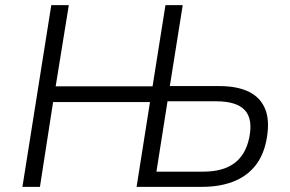

<svg xmlns="http://www.w3.org/2000/svg" viewBox="-20 -725 1125 745"><path d="M67 0 179 -705H247L196 -390H572L622 -705H689L639 -391H831Q902 -391 947.5 -368Q993 -345 1010.5 -298Q1028 -251 1013 -177Q1000 -116 966.5 -77Q933 -38 881.5 -19Q830 0 765 0H510L562 -329H186L135 0ZM587 -59H769Q845 -59 889 -91.5Q933 -124 947 -190Q962 -263 930 -297.5Q898 -332 819 -332H630Z"/></svg>

Font: Nunito Sans 7pt SemiCondensed Light
Style: Italic
Weight: 300
Width: 4
Italic angle: -9°
Designer: Vernon Adams
Foundry: Vernon Adams
Version: Version 3.101;gftools[0.9.27]